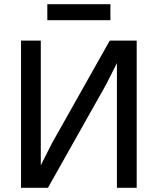

<svg xmlns="http://www.w3.org/2000/svg" viewBox="-20 -893 750 913"><path d="M536 -593 484 -490 208 0H80V-700H174V-107L226 -210L502 -700H630V0H536ZM205 -873H505V-797H205Z"/></svg>

Font: PT Root UI Web Medium
Style: Regular
Weight: 500
Designer: Vitaly Kuzmin
Foundry: ParaType Ltd.
Version: Version 1.001W